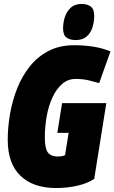

<svg xmlns="http://www.w3.org/2000/svg" viewBox="-20 -938 577 968"><path d="M262 10Q148 10 83.5 -51.5Q19 -113 19 -233Q19 -296 30.5 -363Q42 -430 66.5 -492Q91 -554 130 -603Q169 -652 224.5 -681Q280 -710 354 -710Q403 -710 449 -703Q495 -696 537 -679L480 -519Q456 -526 427 -533Q398 -540 361 -540Q322 -540 293 -514.5Q264 -489 244.5 -447Q225 -405 215.5 -352Q206 -299 206 -245Q206 -188 222 -168.5Q238 -149 270 -149Q296 -149 308 -156L326 -268H269L293 -418H516L455 -36Q420 -13 369.5 -1.5Q319 10 262 10ZM362 -736Q333 -736 315.5 -748.5Q298 -761 298 -795Q298 -824 307 -852Q316 -880 336.5 -899Q357 -918 391 -918Q420 -918 437.5 -905Q455 -892 455 -858Q455 -829 446.5 -801Q438 -773 417.5 -754.5Q397 -736 362 -736Z"/></svg>

Font: Georama Semi Condensed Black
Style: Italic
Weight: 900
Width: 4
Italic angle: -9°
Designer: Jean-Baptiste Levee
Foundry: Production Type
Version: Version 1.000